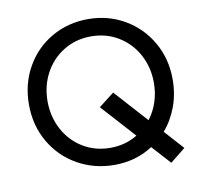

<svg xmlns="http://www.w3.org/2000/svg" viewBox="-87 -850 1051 996"><g transform="rotate(-10 439.0 -352.5)"><path d="M61 -373Q61 -482 111 -570Q161 -658 247.5 -707.5Q334 -757 439 -757Q544 -757 630.5 -707Q717 -657 767.5 -569.5Q818 -482 818 -373Q818 -297 793.5 -230.5Q769 -164 725 -113L816 -12L736 52L647 -46Q558 12 445 12Q339 12 251 -37.5Q163 -87 112 -175Q61 -263 61 -373ZM439 -79Q518 -79 582 -118L421 -296L502 -359L658 -186Q688 -225 703.5 -272.5Q719 -320 719 -373Q719 -454 683 -521Q647 -588 583 -627Q519 -666 439 -666Q359 -666 295 -627Q231 -588 195 -521Q159 -454 159 -373Q159 -292 195 -224.5Q231 -157 295 -118Q359 -79 439 -79Z"/></g></svg>

Font: Evergrow Sans 
Style: Medium
Weight: 500
Foundry: 10Web
Version: Version 1.000